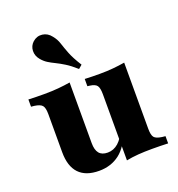

<svg xmlns="http://www.w3.org/2000/svg" viewBox="-127 -789 839 904"><g transform="rotate(-20 292.5 -336.5)"><path d="M228.2 -419.4V-209.7H83.1V-322.6Q83.1 -354 73.4 -365.7Q63.7 -377.4 34.7 -381.5L18.5 -383.1V-419.4Q39.5 -418.5 56.9 -418.1Q74.2 -417.7 97.6 -417.7Q137.1 -417.7 168.5 -420.6Q200 -423.4 228.2 -428.2ZM228.2 -209.7V-124.2Q228.2 -90.3 241.9 -73.4Q255.6 -56.5 284.7 -56.5Q314.5 -56.5 338.3 -77.4Q362.1 -98.4 381.5 -145.2L391.9 -133.9Q363.7 -55.6 320.6 -22.6Q277.4 10.5 217.7 10.5Q150.8 10.5 116.9 -25.4Q83.1 -61.3 83.1 -131.5V-209.7ZM356.5 0V-209.7H501.6V-96.8Q501.6 -65.3 510.9 -53.6Q520.2 -41.9 550 -37.9L566.1 -36.3V0Q545.2 -0.8 527.8 -1.2Q510.5 -1.6 486.3 -1.6Q447.6 -1.6 416.1 0.8Q384.7 3.2 356.5 8.9ZM501.6 -419.4V-209.7H356.5V-322.6Q356.5 -354 347.6 -366.1Q338.7 -378.2 312.9 -381.5L300.8 -383.1V-419.4Q321 -418.5 337.9 -418.1Q354.8 -417.7 375.8 -417.7Q412.1 -417.7 442.7 -420.6Q473.4 -423.4 501.6 -428.2ZM291.9 -472.6Q262.9 -498.4 239.5 -512.9Q216.1 -527.4 196.8 -536.7Q177.4 -546 162.1 -555.6Q146.8 -565.3 133.9 -580.6Q116.1 -601.6 116.9 -626.6Q117.7 -651.6 136.3 -668.5Q157.3 -687.1 183.9 -683.9Q210.5 -680.6 228.2 -657.3Q244.4 -637.9 251.6 -614.9Q258.9 -591.9 270.6 -561.7Q282.3 -531.5 309.7 -487.9Z"/></g></svg>

Font: Playfair 9pt Black
Style: Regular
Weight: 900
Designer: Claus Eggers Sørensen
Foundry: Claus Eggers Sørensen
Version: Version 2.203